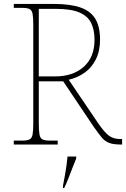

<svg xmlns="http://www.w3.org/2000/svg" viewBox="-20 -734 640 975"><path d="M50 0V-20H93Q118 -20 130 -26Q142 -32 145.5 -51Q149 -70 149 -108V-606Q149 -645 145.5 -663.5Q142 -682 130 -688Q118 -694 93 -694H50V-714H253Q337 -714 388.5 -696Q440 -678 464 -638.5Q488 -599 488 -533Q488 -475 467 -433Q446 -391 410.5 -365.5Q375 -340 329 -329L480 -106Q511 -61 534 -44.5Q557 -28 589 -28H600V0H596Q557 0 535 -8Q513 -16 496.5 -36Q480 -56 456 -90L301 -321H177V-108Q177 -70 180.5 -51Q184 -32 196 -26Q208 -20 233 -20H273V0ZM259 -346Q351 -346 405.5 -395Q460 -444 460 -532Q460 -582 443 -617Q426 -652 383.5 -670.5Q341 -689 264 -689H177V-346ZM300 208Q305 183 309.5 157.5Q314 132 317.5 107.5Q321 83 323 61H367V71Q358 92 347.5 119.5Q337 147 326.5 174Q316 201 306 221H300Z"/></svg>

Font: Noto Serif Hebrew Thin
Style: Regular
Weight: 250
Version: Version 2.003